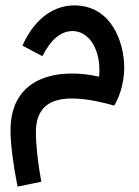

<svg xmlns="http://www.w3.org/2000/svg" viewBox="-20 -420 516 711"><path d="M45 271 133 253C120 182 113 118 113 69C113 -64 225 -79 403 -29C418 -53 440 -107 440 -168C440 -265 392 -400 255 -400C187 -400 112 -360 63 -251L137 -212C169 -275 206 -305 249 -305C310 -305 356 -235 347 -136C213 -167 19 -148 19 63C19 112 28 185 45 271Z"/></svg>

Font: Noto Sans Arabic UI SmCn Md
Style: Regular
Weight: 500
Width: 4
Designer: Monotype Design Team, Nadine Chahine and Nizar Qandah
Foundry: Monotype Imaging Inc.
Version: Version 2.010